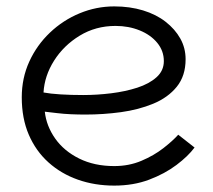

<svg xmlns="http://www.w3.org/2000/svg" viewBox="-20 -573 666 600"><path d="M337 7Q276 7 223.5 -11.5Q171 -30 131.5 -65.5Q92 -101 70 -152Q48 -203 48 -269Q48 -329 71.5 -380.5Q95 -432 136 -471Q177 -510 229 -531.5Q281 -553 337 -553Q386 -553 427 -540.5Q468 -528 497.5 -505Q527 -482 543.5 -452.5Q560 -423 560 -388Q560 -336 532.5 -302Q505 -268 459 -249Q413 -230 358 -222.5Q303 -215 247 -215Q224 -215 201.5 -216Q179 -217 158.5 -219.5Q138 -222 120 -224Q125 -179 152.5 -140Q180 -101 227.5 -77.5Q275 -54 337 -54Q383 -54 422 -70.5Q461 -87 490.5 -110Q520 -133 537 -152L588 -112Q568 -85 531.5 -57.5Q495 -30 446 -11.5Q397 7 337 7ZM240 -276Q283 -276 327.5 -281.5Q372 -287 409 -299Q446 -311 469 -331.5Q492 -352 492 -382Q492 -414 471.5 -439Q451 -464 416.5 -478Q382 -492 341 -492Q279 -492 229 -461.5Q179 -431 149 -383.5Q119 -336 116 -284Q137 -280 169.5 -278Q202 -276 240 -276Z"/></svg>

Font: Parkinsans Light
Style: Regular
Weight: 300
Designer: Red Stone, Indian Type Foundry
Foundry: Indian Type Foundry
Version: Version 1.000